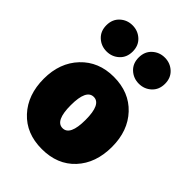

<svg xmlns="http://www.w3.org/2000/svg" viewBox="-247 -959 1102 1102"><g transform="rotate(45 303.5 -408.5)"><path d="M576 -267Q576 -135 501 -54Q426 27 299 27Q173 27 97.5 -54.5Q22 -136 22 -267Q22 -396 99 -477.5Q176 -559 299 -559Q424 -559 500 -478Q576 -397 576 -267ZM299 -142Q359 -142 359 -269Q359 -396 299 -396Q239 -396 239 -269Q239 -142 299 -142ZM241.5 -815Q273 -786 273 -738Q273 -690 241.5 -661Q210 -632 166 -632Q122 -632 90.5 -661Q59 -690 59 -738Q59 -786 90.5 -815Q122 -844 166 -844Q210 -844 241.5 -815ZM503.5 -815Q535 -786 535 -738Q535 -690 503.5 -661Q472 -632 428 -632Q384 -632 352.5 -661Q321 -690 321 -738Q321 -786 352.5 -815Q384 -844 428 -844Q472 -844 503.5 -815Z"/></g></svg>

Font: Repo
Style: ExtraBlack
Weight: 1000
Designer: Stefan Peev
Foundry: Context Ltd
Version: Version 001.000